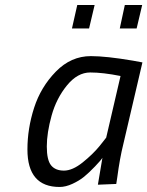

<svg xmlns="http://www.w3.org/2000/svg" viewBox="-20 -733 586 763"><path d="M266 -620 287 -713H356L334 -620ZM456 -620 476 -713H545L523 -620ZM217 10Q89 10 89 -139Q89 -222 115.5 -304.5Q142 -387 202 -448.5Q262 -510 341 -510Q402 -510 508 -492L546 -485L470 -160Q456 -104 446 -28L442 -2L369 1Q383 -85 387 -106Q382 -97 357.5 -71.5Q333 -46 314 -30.5Q295 -15 268 -2.5Q241 10 217 10ZM459 -431Q389 -445 338.5 -445Q288 -445 246 -393.5Q204 -342 185 -273.5Q166 -205 166 -151Q166 -97 183 -76Q200 -55 234 -55Q268 -55 308.5 -87.5Q349 -120 376 -153L402 -186Z"/></svg>

Font: TitilliumWebItalic
Style: Italic
Weight: 400
Italic angle: -13°
Version: Version 1.001;PS 57.000;hotconv 1.0.70;makeotf.lib2.5.55311